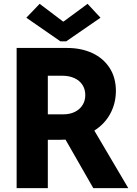

<svg xmlns="http://www.w3.org/2000/svg" viewBox="-20 -966 701 986"><path d="M65.4 -719.7H325.2Q396.5 -719.7 453.1 -693.8Q509.8 -668 542.5 -617.9Q575.2 -567.9 575.2 -498Q574.7 -434.6 546.1 -381.8Q517.6 -329.1 464.4 -295.4L638.7 0H459L316.4 -249Q295.9 -248 285.2 -248H225.6V0H65.4ZM303.7 -855.5H306.6L429.7 -946.3L496.1 -875L320.3 -753.9H290L115.2 -875L183.6 -946.3ZM305.7 -378.9Q338.9 -378.9 364.3 -391.4Q389.6 -403.8 403.8 -426.3Q418 -448.7 418 -477.5Q418 -507.8 403.3 -530.3Q388.7 -552.7 361.8 -564.9Q335 -577.1 299.8 -577.1H225.6V-378.9Z"/></svg>

Font: Reddit Sans Chocolate ExtraBold
Style: Regular
Weight: 800
Designer: Stephen Hutchings
Foundry: Reddit
Version: Version 1.011